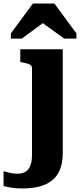

<svg xmlns="http://www.w3.org/2000/svg" viewBox="-88 -817 450 1080"><path d="M92 53V-432Q92 -443 85.5 -449.5Q79 -456 66.5 -459.5Q54 -463 37 -466L26 -468V-540H265V42Q265 98 249.5 136.5Q234 175 204 198.5Q174 222 132.5 232.5Q91 243 39 243Q0 243 -28.5 238Q-57 233 -68 229V146Q-54 150 -34 155Q-14 160 10 160Q36 160 54 150Q72 140 82 116.5Q92 93 92 53ZM218 -797H97L-27 -629V-600H35L195 -718L111 -717L273 -600H342V-629Z"/></svg>

Font: Roboto Serif SemiCondensed
Style: Bold
Weight: 700
Width: 4
Designer: Greg Gazdowicz
Foundry: Commercial Type
Version: Version 1.007